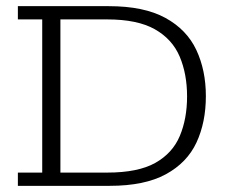

<svg xmlns="http://www.w3.org/2000/svg" viewBox="-20 -603 735 623"><path d="M38 0V-43H117V-540H38V-583H333Q447 -583 516.5 -545Q586 -507 617 -441Q648 -375 648 -291Q648 -206 617.5 -140.5Q587 -75 518 -37.5Q449 0 336 0ZM176 -43H328Q428 -43 484 -74.5Q540 -106 563.5 -162Q587 -218 587 -290Q587 -363 563 -419.5Q539 -476 482.5 -508Q426 -540 328 -540H176Z"/></svg>

Font: Rokkitt SemiBold Light
Style: Regular
Weight: 300
Version: Version 3.103